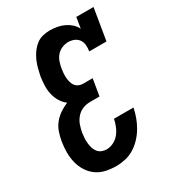

<svg xmlns="http://www.w3.org/2000/svg" viewBox="-181 -846 865 956"><g transform="rotate(-30 251.0 -367.5)"><path d="M205 8Q174 8 145 1.5Q116 -5 93 -21.5Q70 -38 54.5 -62.5Q39 -87 32 -115Q25 -143 25 -173.5Q25 -204 30 -234Q34 -258 42 -282.5Q50 -307 66 -327.5Q82 -348 104 -363Q126 -378 150 -388Q131 -402 118.5 -423Q106 -444 100.5 -468Q95 -492 96 -518Q97 -544 101 -570Q105 -590 110.5 -610.5Q116 -631 124.5 -650.5Q133 -670 146 -688Q159 -706 176 -719.5Q193 -733 214 -738Q235 -743 255 -743Q276 -743 297 -739Q318 -735 336 -726.5Q354 -718 369 -704.5Q384 -691 393 -673L403 -735H502L472 -554H373Q376 -572 374.5 -589.5Q373 -607 363.5 -620.5Q354 -634 338 -640.5Q322 -647 305 -647Q287 -647 269 -639.5Q251 -632 238.5 -617.5Q226 -603 220 -585Q214 -567 211 -550Q209 -537 208 -523.5Q207 -510 208 -497.5Q209 -485 212 -473Q215 -461 222 -451Q229 -441 240.5 -435.5Q252 -430 265 -430H321L305 -334H249Q228 -334 207.5 -325.5Q187 -317 172.5 -300Q158 -283 151 -263Q144 -243 140 -222Q138 -207 137 -192.5Q136 -178 137.5 -163Q139 -148 143 -134.5Q147 -121 155.5 -110Q164 -99 177 -93.5Q190 -88 205 -88Q225 -88 245 -98Q265 -108 278.5 -125Q292 -142 300 -162Q308 -182 312 -202H424Q419 -176 409.5 -150Q400 -124 386 -100Q372 -76 352.5 -55Q333 -34 309 -19Q285 -4 258 2Q231 8 205 8Z"/></g></svg>

Font: Iosevka Slab Oblique
Style: Bold
Weight: 700
Italic angle: -9°
Monospace: yes
Designer: Belleve Invis
Foundry: Belleve Invis
Version: Version 11.1.1; ttfautohint (v1.8.3)